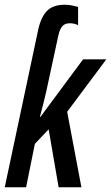

<svg xmlns="http://www.w3.org/2000/svg" viewBox="-22 -789 468 809"><path d="M139 -664Q151 -718 176.5 -743.5Q202 -769 250 -769Q267 -769 281.5 -766Q296 -763 307 -760V-683Q291 -691 272 -691Q252 -691 241 -679Q230 -667 224 -640L173 -404Q168 -383 161.5 -356Q155 -329 146 -296H148L328 -539H426L261 -318L321 0H225L183 -244L125 -183L88 0H-2Z"/></svg>

Font: Noto Sans ExtraCondensed Medium
Style: Italic
Weight: 500
Width: 2
Italic angle: -12°
Designer: Monotype Design Team
Foundry: Monotype Imaging Inc.
Version: Version 2.013; ttfautohint (v1.8.4.7-5d5b)